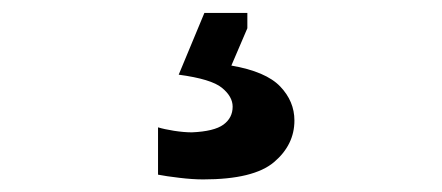

<svg xmlns="http://www.w3.org/2000/svg" viewBox="-20 -44 688 299"><path d="M296.4 235.4Q279.8 235.4 259.3 232.9Q238.8 230.5 226.1 228V154.3Q235.4 157.2 251 159.7Q266.6 162.1 278.8 162.1Q313.5 160.6 327.9 150.1Q342.3 139.6 342.3 122.1Q342.3 106.4 325.7 92.8Q309.1 79.1 258.3 72.3L298.3 -23.9H365.2V0L340.3 58.1Q394 67.4 416.3 90.6Q438.5 113.8 438.5 143.6Q438.5 181.6 406.7 208.5Q375 235.4 296.4 235.4Z"/></svg>

Font: Pinar SemiBold
Style: Regular
Weight: 600
Designer: Amin Abedi
Version: Version 3.000